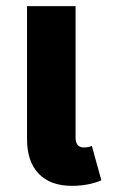

<svg xmlns="http://www.w3.org/2000/svg" viewBox="-20 -588 375 625"><path d="M310 -1Q267 17 214 17Q144 17 106 -22.5Q68 -62 68 -135V-568H226V-141Q226 -108 253 -108Q267 -108 279 -113Z"/></svg>

Font: FiraGOUPP
Style: Bold
Weight: 700
Designer: bBox Type
Foundry: bBox Type GmbH
Version: Version 1.001